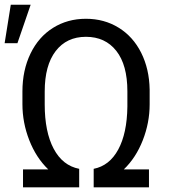

<svg xmlns="http://www.w3.org/2000/svg" viewBox="-31 -801 726 821"><path d="M369.6 -79.1Q437 -92.3 474.6 -161.6Q512.2 -231 513.7 -345.2V-410.6Q513.7 -523.4 466.3 -583.5Q418.9 -643.6 336.4 -643.6Q253.9 -643.6 207 -582.5Q160.2 -521.5 160.2 -409.7V-354.5Q160.2 -237.3 198.5 -165Q236.8 -92.8 307.6 -79.1V0H67.4V-76.7H175.3Q123.5 -126.5 94.2 -201.4Q64.9 -276.4 64.9 -355.5V-409.7Q64.9 -500.5 99.4 -571.8Q133.8 -643.1 195.8 -681.9Q257.8 -720.7 336.4 -720.7Q414.6 -720.7 476.3 -682.6Q538.1 -644.5 572.8 -575.2Q607.4 -505.9 608.9 -418V-354.5Q608.9 -276.4 579.6 -201.4Q550.3 -126.5 498.5 -76.7H606V0H369.6ZM15.1 -780.8H100.1L43.5 -616.2H-11.2Z"/></svg>

Font: APIMedia Roboto
Style: Regular
Weight: 400
Designer: Google
Version: Version 2.137; 2017